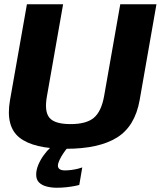

<svg xmlns="http://www.w3.org/2000/svg" viewBox="-20 -695 755 902"><path d="M290.5 4Q444 4 529 -48.5Q614 -101 636 -224.5L715 -675H545L469 -243Q456 -171 420.8 -141.5Q385.5 -112 311.5 -112Q237.5 -112 212.5 -141.5Q187.5 -171 200.5 -243L276.5 -675H106.5L27 -224.5Q5.5 -101 71.5 -48.5Q137.5 4 290.5 4ZM246.5 187Q270.5 187 292.5 184.5Q314.5 182 331 178.8Q347.5 175.5 352.5 173.5L366.5 91.5Q360.5 94 346.8 97.5Q333 101 316.8 103.2Q300.5 105.5 285.5 105.5Q268 105.5 260 99.5Q252 93.5 252 83.5Q252 72.5 259.8 56.2Q267.5 40 278.2 24.2Q289 8.5 296.5 0H215Q200.5 13.5 185.2 34.5Q170 55.5 160 79.2Q150 103 150 125.5Q150 149 163.5 162.2Q177 175.5 199.2 181.2Q221.5 187 246.5 187Z"/></svg>

Font: Anybody Thin
Style: Bold Italic
Weight: 700
Italic angle: -10°
Version: Version 1.113;gftools[0.9.25]